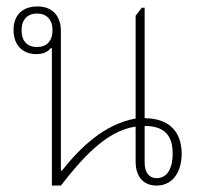

<svg xmlns="http://www.w3.org/2000/svg" viewBox="-20 -572 622 596"><path d="M141 4H169C230 -74 307 -166 401 -179V-71C401 -20 428 4 466 4C522 4 544 -47 544 -94C544 -166 502 -205 429 -205V-548H420L401 -523V-204C304 -187 229 -114 172 -42H169V-476C169 -519 146 -552 96 -552C50 -552 22 -525 22 -479C22 -432 50 -404 93 -404C112 -404 128 -410 138 -423L141 -422ZM95 -426C64 -426 47 -445 47 -478C47 -511 65 -530 95 -530C125 -530 143 -511 143 -478C143 -445 125 -426 95 -426ZM466 -19C443 -19 429 -36 429 -68V-181C488 -181 516 -154 516 -95C516 -54 502 -19 466 -19Z"/></svg>

Font: Noto Serif Thai SemiCondensed Thin
Style: Regular
Weight: 100
Width: 4
Designer: Monotype Design Team
Foundry: Monotype Imaging Inc.
Version: Version 2.002